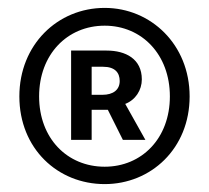

<svg xmlns="http://www.w3.org/2000/svg" viewBox="-20 -823 530 486"><path d="M245 -357C362 -357 460 -447 460 -579C460 -710 362 -803 245 -803C126 -803 29 -710 29 -579C29 -447 126 -357 245 -357ZM245 -401C150 -401 79 -473 79 -579C79 -685 150 -758 245 -758C339 -758 410 -685 410 -579C410 -473 339 -401 245 -401ZM160 -469H212V-545H253L291 -469H348L297 -560C323 -570 339 -595 339 -622C339 -674 298 -695 250 -695H160ZM212 -583V-654H241C271 -654 283 -639 283 -618C283 -596 267 -583 239 -583Z"/></svg>

Font: Noto Sans T Chinese Medium
Style: Regular
Weight: 500
Designer: Ryoko NISHIZUKA (kana & ideographs); Paul D. Hunt (Latin, Greek & Cyrillic); Wenlong ZHANG (bopomofo); Sandoll Communica
Foundry: Adobe Systems Incorporated
Version: Version 1.000;PS 1;hotconv 1.0.78;makeotf.lib2.5.61930